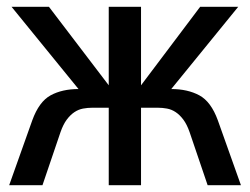

<svg xmlns="http://www.w3.org/2000/svg" viewBox="-20 -545 735 565"><path d="M14 -525H124L300 -294V-525H395V-294L569 -525H681L484 -283Q532 -283 566.5 -264.5Q601 -246 621 -191L689 0H591L538 -156Q530 -179 519.5 -193Q509 -207 497 -215Q485 -223 471.5 -225.5Q458 -228 444 -228H395V0H300V-228H252Q238 -228 224.5 -225.5Q211 -223 199 -215Q187 -207 176.5 -193Q166 -179 158 -156L105 0H7L75 -191Q95 -246 129 -264.5Q163 -283 211 -283Z"/></svg>

Font: BM YEONSUNG
Style: Regular
Weight: 400
Designer: Bongjin Kim; Myungsoo Han; Jaehyun Keum; Jihee Min; Dokyung Lee; Chorong Kim; Jooyeon Kang; Sang-a Kim;
Foundry: Sandoll Communications Inc.
Version: Version 1.000;PS 1;hotconv 16.6.51;makeotf.lib2.5.65220